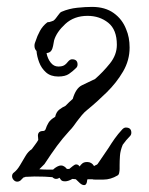

<svg xmlns="http://www.w3.org/2000/svg" viewBox="-20 -521 431 557"><path d="M169 5Q161 5 158 2Q155 -1 153 -5H152Q148 -2 143 -2Q137 -2 132 -7Q122 -8 109.5 -8.5Q97 -9 80 -9Q73 -9 68 -8.5Q63 -8 56 -8H54Q53 -7 51.5 -7Q50 -7 48 -6L39 3Q35 6 30 6Q24 6 19.5 1Q15 -4 15 -10Q15 -17 21 -21Q30 -28 38 -41.5Q46 -55 54 -68.5Q62 -82 72 -88Q77 -95 82 -101.5Q87 -108 91 -115Q91 -119 90.5 -122Q90 -125 90 -127Q90 -141 105 -141Q111 -141 113 -148Q115 -155 120.5 -164.5Q126 -174 140 -182Q143 -196 152 -203Q161 -210 170 -214Q175 -219 180.5 -224.5Q186 -230 191 -234Q200 -265 217.5 -273.5Q235 -282 256 -292Q279 -312 299 -337Q319 -362 319 -391Q319 -435 294 -455Q269 -475 234 -475Q195 -475 169.5 -451.5Q144 -428 137 -404Q136 -400 135.5 -396Q135 -392 134 -388Q132 -379 130 -376Q126 -368 115 -367Q118 -351 127 -339.5Q136 -328 149 -328Q160 -328 166 -331.5Q172 -335 179 -344Q184 -349 189 -349Q205 -349 205 -334Q205 -328 201 -324Q191 -314 180 -306.5Q169 -299 149 -299Q127 -299 113.5 -311Q100 -323 93.5 -340.5Q87 -358 86 -373Q80 -379 80 -388Q80 -392 81 -395.5Q82 -399 83 -401Q88 -417 96 -431.5Q104 -446 117 -456Q118 -457 123 -457Q126 -458 129.5 -459Q133 -460 135 -461Q139 -464 142 -468Q145 -472 148 -476Q151 -480 153.5 -483Q156 -486 159 -487Q180 -496 204 -498.5Q228 -501 247 -501Q285 -501 310 -483Q335 -465 346 -436Q356 -413 356 -383Q356 -346 337 -313.5Q318 -281 289.5 -253Q261 -225 234 -203Q225 -196 217.5 -187Q210 -178 204 -170Q199 -163 193.5 -155.5Q188 -148 181 -141Q161 -119 145.5 -98Q130 -77 109 -45L94 -30Q107 -29 117 -29Q127 -29 134 -29Q139 -34 145.5 -37.5Q152 -41 157 -41Q162 -41 166.5 -38Q171 -35 174 -31H181Q186 -35 191.5 -39.5Q197 -44 201 -44Q207 -44 211 -38Q214 -43 219 -47Q224 -51 233 -51Q246 -51 253 -39Q255 -41 258 -42Q261 -43 263 -45L295 -92Q303 -105 312.5 -118.5Q322 -132 335 -146Q340 -151 345 -151Q361 -151 361 -136Q361 -130 357 -126Q351 -120 346 -114Q341 -108 336 -101Q329 -84 328 -69Q327 -54 327 -42Q327 -37 327 -31.5Q327 -26 326 -21Q325 -14 321 -12Q301 0 280 0H256Q250 0 248 -1H234L233 1Q232 16 224 16Q218 16 211.5 10Q205 4 200 -1L190 -2Q178 5 169 5Z"/></svg>

Font: Are You Serious
Style: Regular
Weight: 400
Designer: Robert E. Leuschke
Foundry: Robert E. Leuschke
Version: Version 1.100